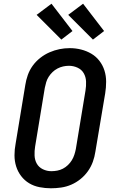

<svg xmlns="http://www.w3.org/2000/svg" viewBox="-20 -1005 640 1033"><path d="M254 8Q223 8 192.5 2Q162 -4 137 -19Q112 -34 94 -57.5Q76 -81 67 -109.5Q58 -138 58 -169.5Q58 -201 64 -232L116 -547Q120 -574 129.5 -601Q139 -628 156 -651.5Q173 -675 196.5 -693.5Q220 -712 246.5 -723.5Q273 -735 300 -740.5Q327 -746 355 -746Q387 -746 416.5 -738.5Q446 -731 471.5 -716Q497 -701 515 -677.5Q533 -654 542 -625.5Q551 -597 551 -565.5Q551 -534 546 -503L493 -188Q489 -161 479.5 -134.5Q470 -108 453 -84Q436 -60 413 -41.5Q390 -23 363.5 -11.5Q337 0 309 4Q281 8 254 8ZM256 -84Q272 -84 288 -87Q304 -90 318.5 -97.5Q333 -105 345.5 -117Q358 -129 366.5 -143Q375 -157 380 -172.5Q385 -188 388 -203L440 -518Q444 -542 443 -566.5Q442 -591 430.5 -611Q419 -631 397 -641Q375 -651 351 -651Q335 -651 319.5 -647.5Q304 -644 289.5 -636.5Q275 -629 263 -617.5Q251 -606 242 -592Q233 -578 228.5 -562.5Q224 -547 221 -532L169 -217Q165 -193 166 -168.5Q167 -144 178 -124.5Q189 -105 210.5 -94.5Q232 -84 256 -84Q256 -84 256 -84Q256 -84 256 -84ZM480 -792 347 -925 427 -985 540 -838ZM310 -792 177 -925 257 -985 370 -838Z"/></svg>

Font: Iosevka Etoile SmBdObl
Style: Regular
Weight: 600
Italic angle: -9°
Designer: Belleve Invis
Foundry: Belleve Invis
Version: Version 15.5.2; ttfautohint (v1.8.4)